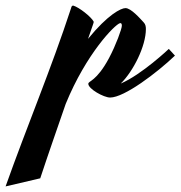

<svg xmlns="http://www.w3.org/2000/svg" viewBox="-231 -319 646 687"><path d="M101 -229C103 -235 105 -240 104 -242C95 -259 52 -293 31 -299C26 -299 25 -296 23 -289C-47 -75 -135 134 -211 348L-87 319C-58 231 -26 140 4 53C78 -128 180 -231 198 -236C198 -236 205 -239 205 -227C205 -216 184 -158 159 -111C114 -27 85 -30 85 -19C85 -1 140 30 163 30C214 30 331 -59 395 -120L373 -144C373 -144 276 -52 201 -20C246 -64 291 -154 291 -215C291 -223 290 -232 283 -239C270 -253 238 -290 218 -290C202 -290 155 -267 84 -180Z"/></svg>

Font: Yesteryear
Style: Regular
Weight: 400
Designer: Astigmatic (AOETI)
Foundry: Astigmatic (AOETI)
Version: Version 1.000